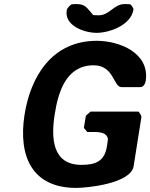

<svg xmlns="http://www.w3.org/2000/svg" viewBox="-20 -914 736 941"><path d="M100 -350C69 -148 137 7 354 7C406 7 622 -14 635 -100L673 -340C674 -346 662 -367 657 -367H424L401 -347L391 -287L408 -267C441 -266 502 -275 509 -233C509 -228 505 -202 504 -197C493 -124 449 -106 379 -106C236 -106 230 -237 248 -353C265 -463 304 -594 439 -594C539 -594 536 -487 575 -487H668C684 -487 692 -505 694 -517C715 -655 565 -714 454 -714C238 -714 130 -543 100 -350ZM307 -863C295 -788 393 -753 454 -753C515 -753 622 -790 634 -867C635 -875 623 -890 618 -893C614 -894 595 -894 591 -894C537 -894 518 -839 463 -839C459 -839 441 -840 437 -840C405 -876 399 -894 355 -894C351 -894 335 -894 331 -893C322 -887 309 -875 307 -863Z"/></svg>

Font: Asimov Print
Style: CIt
Weight: 500
Designer: Google
Version: Version 2.000980: 2014